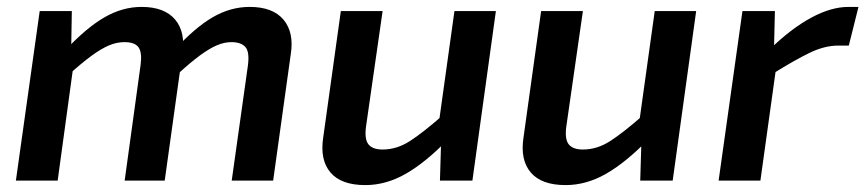

<svg xmlns="http://www.w3.org/2000/svg" viewBox="-20 -523 2506 556"><path d="M188 -491 186 -372 196 -358 147 0H26L95 -491ZM390 -503Q456 -503 487 -466.5Q518 -430 508 -366L457 0H341L387 -334Q392 -370 381.5 -385.5Q371 -401 340 -401Q318 -401 295.5 -391.5Q273 -382 245 -361.5Q217 -341 177 -305L166 -374Q228 -441 281 -472Q334 -503 390 -503ZM703 -503Q770 -503 801 -466Q832 -429 822 -366L771 0H651L698 -334Q703 -373 690.5 -387Q678 -401 650 -401Q630 -401 608.5 -392Q587 -383 559 -362.5Q531 -342 492 -306L481 -374Q543 -442 595 -472.5Q647 -503 703 -503Z M1088 -491 1040 -157Q1035 -120 1047 -105Q1059 -90 1088 -90Q1129 -90 1167 -114.5Q1205 -139 1262 -189L1278 -120Q1213 -53 1155.5 -20Q1098 13 1038 13Q968 13 937 -23.5Q906 -60 916 -125L967 -491ZM1416 -491 1348 0H1254L1258 -134L1248 -147L1296 -491Z M1668 -491 1620 -157Q1615 -120 1627 -105Q1639 -90 1668 -90Q1709 -90 1747 -114.5Q1785 -139 1842 -189L1858 -120Q1793 -53 1735.5 -20Q1678 13 1618 13Q1548 13 1517 -23.5Q1486 -60 1496 -125L1547 -491ZM1996 -491 1928 0H1834L1838 -134L1828 -147L1876 -491Z M2224 -491 2221 -366 2231 -352 2182 0H2061L2130 -491ZM2466 -503 2438 -391H2407Q2368 -391 2324.5 -370Q2281 -349 2217 -309L2211 -382Q2272 -441 2329.5 -472Q2387 -503 2437 -503Z"/></svg>

Font: Exo 2 SemiBold
Style: Italic
Weight: 600
Italic angle: -8°
Designer: Natanael Gama
Foundry: Natanael Gama
Version: Version 2.010